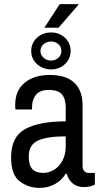

<svg xmlns="http://www.w3.org/2000/svg" viewBox="-20 -903 496 935"><path d="M265 -768H196L271 -883H361L362 -880ZM324 -655Q324 -617 296.5 -591Q269 -565 229 -565Q189 -565 160.5 -590.5Q132 -616 132 -655Q132 -693 160 -719Q188 -745 229 -745Q269 -745 296.5 -719Q324 -693 324 -655ZM177 -655Q177 -635 192.5 -621.5Q208 -608 229 -608Q249 -608 264 -621.5Q279 -635 279 -655Q279 -675 264 -688Q249 -701 229 -701Q208 -701 192.5 -688Q177 -675 177 -655ZM382 -391V-96Q382 -79 390 -70Q398 -61 410 -61H442V-4Q420 8 388 8Q356 8 334.5 -9.5Q313 -27 305 -57H300Q280 -24 246.5 -6Q213 12 172 12Q118 12 76 -20Q34 -52 34 -136Q34 -237 102.5 -274.5Q171 -312 300 -312V-380Q300 -421 282 -443Q264 -465 217 -465Q174 -465 155 -441Q136 -417 136 -382V-370H55Q54 -376 54 -392Q54 -462 100 -500Q146 -538 223 -538Q302 -538 342 -500Q382 -462 382 -391ZM120 -141Q120 -98 137.5 -79.5Q155 -61 191 -61Q218 -61 243 -76Q268 -91 284 -120.5Q300 -150 300 -191V-239Q210 -239 165 -218.5Q120 -198 120 -141Z"/></svg>

Font: Archivo Narrow
Style: Regular
Weight: 400
Designer: Hector Gatti
Foundry: Omnibus-Type
Version: Version 1.003